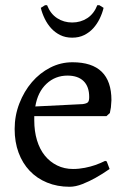

<svg xmlns="http://www.w3.org/2000/svg" viewBox="-20 -702 488 734"><path d="M296 -304Q311 -306 316 -311Q321 -316 321 -331Q321 -371 299.5 -392Q278 -413 238 -413Q191 -413 157.5 -381.5Q124 -350 115 -295ZM111 -258V-242Q111 -200 121.5 -165.5Q132 -131 151.5 -107Q171 -83 198.5 -69.5Q226 -56 259 -56Q282 -56 304.5 -60.5Q327 -65 344 -71Q364 -78 382 -87L388 -85L399 -56Q372 -37 345 -22Q322 -9 295.5 1.5Q269 12 246 12Q199 12 160 -4Q121 -20 93.5 -49Q66 -78 51 -118.5Q36 -159 36 -209Q36 -260 54 -306.5Q72 -353 102 -388Q132 -423 172 -443.5Q212 -464 257 -464Q406 -464 406 -319Q405 -298 404 -291.5Q403 -285 400 -270L387 -258ZM256 -616Q288 -616 313.5 -632.5Q339 -649 352 -682H360L376 -672Q371 -651 361 -630.5Q351 -610 336.5 -594Q322 -578 302 -568Q282 -558 256 -558Q230 -558 210 -568Q190 -578 175.5 -594Q161 -610 151 -630.5Q141 -651 136 -672L152 -682H160Q173 -649 198.5 -632.5Q224 -616 256 -616Z"/></svg>

Font: Alegreya
Style: Regular
Weight: 400
Designer: Juan Pablo del Peral
Foundry: Juan Pablo del Peral
Version: Version 1.003